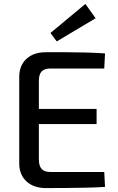

<svg xmlns="http://www.w3.org/2000/svg" viewBox="-20 -957 603 978"><path d="M214 -691Q264 -691 316 -691Q368 -691 418.5 -689.5Q469 -688 515 -685L511 -608H236Q206 -608 192 -593Q178 -578 178 -545V-145Q178 -112 192 -96.5Q206 -81 236 -81H511L515 -5Q469 -2 418.5 -1Q368 0 316 0.5Q264 1 214 1Q152 1 115.5 -32.5Q79 -66 78 -122V-568Q79 -625 115.5 -658Q152 -691 214 -691ZM96 -402H472V-325H96ZM415 -937 467 -864 269 -746 237 -789Z"/></svg>

Font: Exo 2 Medium
Style: Regular
Weight: 500
Designer: Natanael Gama
Foundry: Natanael Gama
Version: Version 2.010